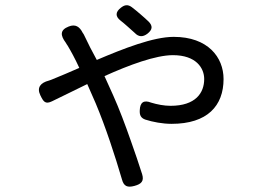

<svg xmlns="http://www.w3.org/2000/svg" viewBox="-20 -641 1020 724"><path d="M510 -587C499 -597 487 -606 477 -614C462 -625 450 -623 436 -612C415 -596 414 -579 435 -563C443 -557 452 -549 460 -542C469 -534 479 -525 488 -517C503 -501 519 -501 536 -514C555 -529 557 -543 540 -560C531 -569 520 -578 510 -587ZM473 -111C452 -171 429 -232 407 -281L374 -354C467 -396 567 -433 632 -433C720 -433 750 -384 750 -343C750 -291 718 -242 623 -242C599 -242 573 -247 550 -254C522 -265 508 -255 507 -225C506 -207 511 -196 528 -190C556 -181 593 -174 627 -174C762 -174 823 -242 823 -343C823 -425 764 -502 635 -502C558 -502 446 -458 345 -415L320 -462L297 -509C296 -512 294 -514 292 -517C280 -541 264 -551 239 -541C206 -528 207 -508 228 -480C230 -476 233 -472 235 -469C247 -449 263 -420 279 -385C242 -369 208 -354 180 -343C176 -341 170 -339 164 -337C133 -329 118 -311 132 -282C144 -257 151 -247 176 -259C210 -275 257 -299 309 -324L341 -251C378 -163 414 -53 440 36C447 62 461 67 487 60C513 53 524 42 516 16C504 -22 489 -66 473 -111Z"/></svg>

Font: GenSenRounded2 TW R
Style: Regular
Weight: 400
Version: Version 2.100;PS 2.1;hotconv 16.6.51;makeotf.lib2.5.65220 DE